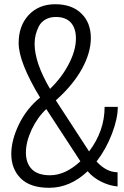

<svg xmlns="http://www.w3.org/2000/svg" viewBox="-20 -872 585 905"><path d="M215.8 -453.1Q271.5 -506.8 304.2 -570.3Q337.9 -634.8 337.9 -690.9Q337.9 -738.8 314 -765.4Q290 -792 243.2 -792Q215.3 -792 194.6 -780.3Q173.8 -768.6 163.1 -748Q143.1 -708.5 143.1 -666Q143.1 -576.7 215.8 -453.1ZM358.9 -111.8 198.2 -357.9Q157.2 -319.8 129.4 -261.7Q102.1 -203.1 102.1 -152.8Q102.1 -102.5 130.4 -74.2Q158.7 -45.9 215.8 -45.9Q288.1 -45.9 358.9 -111.8ZM534.2 -60.1V6.8Q497.1 3.9 458 -15.1Q418.5 -34.7 393.1 -64.9Q310.5 13.2 211.9 13.2Q123 13.2 78.1 -30.8Q33.2 -75.7 33.2 -146Q33.2 -211.4 69.3 -286.1Q106 -360.8 168.9 -412.1Q67.9 -579.1 67.9 -668.9Q67.9 -750 114.7 -800.8Q162.6 -852.1 240.2 -852.1Q318.4 -852.1 363.3 -808.6Q408.2 -765.1 408.2 -692.9Q408.2 -624 366.5 -547.9Q324.7 -471.7 243.2 -398.9L399.9 -158.2Q473.1 -254.9 473.1 -368.2H535.2Q535.2 -313.5 507.8 -241.7Q480.5 -169.9 435.1 -110.8Q481.4 -60.1 534.2 -60.1Z"/></svg>

Font: VL Oswald
Style: Light
Weight: 300
Designer: vernon adams
Foundry: vernon adams
Version: Version ; ttfautohint (v0.92.18-e454-dirty) -l 8 -r 50 -G 20